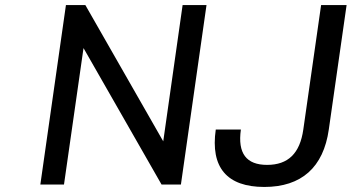

<svg xmlns="http://www.w3.org/2000/svg" viewBox="-20 -739 1408 769"><path d="M236.3 0 314.5 -546.4 627 0H704.6L807.1 -718.8H711.4L633.8 -172.9L321.8 -718.8H244.1L141.6 0ZM1038.6 9.8C1187 9.8 1275.4 -68.4 1296.9 -220.2L1368.2 -718.8H1266.1L1194.8 -220.2C1181.2 -124.5 1133.8 -78.6 1049.8 -78.6C966.8 -78.6 931.2 -124.5 944.8 -220.2H844.2C822.3 -68.4 888.7 9.8 1038.6 9.8Z"/></svg>

Font: Winston
Style: Italic
Weight: 400
Italic angle: -8.13011°
Designer: Vernon Adams, Kim Jin-seong, David Berlow, Cristiano Sobral
Foundry: The Winston Project Authors
Version: Version 3.004